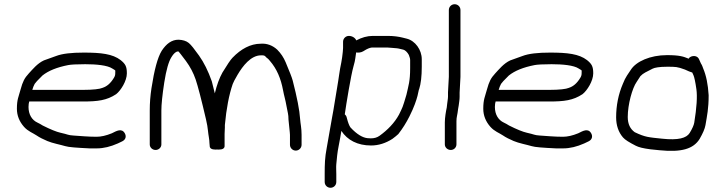

<svg xmlns="http://www.w3.org/2000/svg" viewBox="-20 -714 3423 909"><path d="M144.2 -317C146.6 -321.1 158.9 -335.2 181.2 -356.7C209.2 -379 249 -395.3 303 -405.9C314.8 -408.3 342.6 -410 383.4 -410C435.7 -410 488.3 -405.1 511.5 -389.7C529 -377.7 525.6 -386.7 525.6 -366C525.6 -358.6 523.6 -352 518.7 -344.6C503.2 -319 485.5 -304.7 466.3 -298.5L465.5 -298.2L464.8 -297.9C452.4 -292.5 421.2 -288.5 372.6 -288.5L132.9 -288.5C135.9 -298.4 139.5 -308.9 144.2 -317ZM372.6 -233.5C442.5 -233.5 485.3 -238.6 529.9 -268.2C551.8 -285.2 580.6 -330.9 580.6 -366.5C580.6 -399.8 573.5 -411.2 551.3 -429.4C513 -458.9 458.3 -465 376.6 -465C318.8 -465 275.2 -460.3 245.1 -448.7C225.8 -441.7 206.7 -434.8 187.8 -428.1C156.8 -414 133.1 -384.2 116.6 -366.6C95.8 -344.3 87.6 -327.4 77.7 -291.3C68 -255.2 60 -243.6 60 -199C60 -167.2 71.7 -138.2 94 -113.2C112.9 -92.1 135.9 -84.4 152.5 -73.2C168.2 -62.5 183.5 -55.3 203.9 -46.4C227.1 -36.2 268.6 -28.4 288.7 -22.2C305.7 -17 341.3 -14.6 403.9 -11.5L404.5 -11.5H438.8C470.2 -11.5 503.7 -19.7 537.6 -34.8L558.6 -44.8C565.6 -48.3 572 -53.6 574.3 -62.2C576.2 -69.5 574.3 -76.7 571.1 -82.5C556.6 -109 531.3 -93.9 509.5 -83C482.7 -72 458.6 -66.5 437.1 -66.5C397.3 -66.5 358.7 -70.3 326.8 -72.4C300.3 -74.2 303.6 -77.4 265.4 -85.8C248 -89.7 219.4 -101 182.1 -119.8C173.7 -125.2 165.7 -129.7 157.7 -133.4C131.1 -145.5 115 -172.1 115 -207.5C115 -220.3 116.4 -225.4 118.4 -233.5Z M1044.5 -107.8 1044.6 -108.2V-122.1C1051.7 -199.9 1064.3 -265.6 1081.8 -316.3C1084.2 -323.3 1092.1 -338.7 1105 -360.5C1129.1 -401.2 1167.5 -452 1215.5 -452C1231.8 -452 1231.9 -452 1240.9 -442.2L1242 -441L1243.5 -440C1247.8 -437.1 1252.4 -432.9 1256.8 -427.1L1257.1 -426.7L1257.4 -426.3C1291.1 -387.6 1309.8 -341.4 1320 -287.2C1325.3 -258.9 1331.2 -242.3 1336.4 -211.9C1341.8 -180.5 1345.8 -174 1345.8 -148.5V-147.9L1351.9 -88.1C1352.5 -82.8 1352.8 -78.9 1352.8 -75.5V-28.5C1352.8 -13.5 1365.3 -1 1380.3 -1C1395.3 -1 1407.8 -13.5 1407.8 -28.5V-75.5C1407.8 -108.2 1402.4 -128.2 1400.8 -151.3C1398.2 -192.3 1386.4 -252.6 1365.7 -332.9C1362.1 -346.8 1351.1 -374.7 1332.3 -419.4C1322.7 -442.1 1310.2 -461 1292.4 -479C1271.1 -498.5 1244.3 -509.6 1213.2 -507C1166.3 -506.6 1121.2 -482.9 1080.5 -440.4C1070.6 -430.1 1056.1 -408.1 1033.2 -370.7C1018.3 -343.9 1006.7 -312.2 997 -272.1C991.3 -295.3 984.9 -321.6 982.7 -329.2L982.6 -329.5L982.5 -329.8C965.4 -378.1 945.4 -418.4 922.3 -450.8C899.7 -482.4 884.9 -501.4 873.7 -510.6C861.7 -520.5 844.8 -525.2 825.8 -526L825.4 -526H825C792.4 -526 767.5 -506.5 746.1 -474.4L745.9 -474.1L745.7 -473.8C725.9 -441.6 710.5 -383 697.1 -296.3C691.7 -261.2 689 -226.3 689 -191.5V-30.1C689 -15.8 701.5 -4 716.5 -4C731.5 -4 744 -15.8 744 -30V-190.8C744 -219.4 748.5 -263.9 757.7 -323.6C766.9 -383 778.8 -423.1 791.1 -442.5C805.1 -465.9 817.4 -470.8 822 -470.5C825.2 -470.4 825.7 -469.8 825.8 -469.7C827.6 -467.9 840.6 -451.7 860.4 -425C880.5 -397.7 895.8 -368.6 906.4 -337.4C917 -306 933.4 -243 955.2 -149.3C960.2 -127.6 963.3 -109.7 964.5 -96C966.6 -73 971.6 -53.8 971.6 -37.5V-36.7L971.7 -36C972.5 -31.1 972.9 -26.6 972.9 -22.5C972.9 -2.9 1002.2 -6 1008.1 -6C1013.9 -6 1043.3 -2.9 1043.3 -22.5V-79.5C1043.3 -86.5 1043.7 -96 1044.5 -107.8Z M1612.3 -172.6C1619.1 -220.9 1641.5 -357.8 1653.4 -399.2C1658.2 -416 1661.1 -428.7 1662.2 -438C1663.1 -446 1664.8 -455.9 1666.1 -465.7C1676.7 -463.8 1689.5 -465.3 1698.9 -470.8L1713.9 -479.7C1726.7 -486.6 1737 -489 1742.1 -489H1813.7C1825.5 -489 1841.7 -486.2 1858.1 -485.5C1866.4 -485 1879.4 -481 1889.7 -478.8C1897.8 -477 1908.7 -466.9 1915.7 -453.7L1919.9 -441.1C1921.2 -437.3 1921.8 -433.5 1921.8 -429.5V-392.5C1921.8 -328.8 1913.8 -308.8 1904.2 -265.6C1885.5 -202 1886.5 -207.7 1869 -171.3C1847.7 -132.2 1815.4 -98.9 1777.1 -71.3C1765.4 -62.9 1752.3 -59 1735.2 -59C1729.4 -59 1724.7 -59.3 1719.8 -59.9C1697.7 -62.1 1669.9 -77.2 1639 -111C1633.5 -118.6 1627.5 -133.8 1621.9 -156.2C1620.7 -162.4 1618 -168 1612.3 -172.6ZM1631.7 -544C1616.7 -544 1604.2 -531.5 1604.2 -516.5V-486.5C1604.2 -481.2 1603.7 -474.9 1602.8 -467.6C1600.2 -448.3 1599.9 -437.6 1596 -419.1C1586.9 -377.2 1584.8 -348.7 1575.5 -295.8C1565.2 -237.4 1561.9 -208.2 1552.4 -159.1C1545.5 -123.5 1533.4 -48.2 1526.6 -12.5C1518.1 31.9 1517.2 62.5 1517.2 110.5V147.5C1517.2 163.1 1529.7 175 1544.7 175C1559.7 175 1572.2 163.1 1572.2 147.5V110.5C1572.2 92.5 1570.8 78.3 1572.1 64.2C1575.3 32.2 1576.3 11.6 1584 -26.3C1589 -51 1592.5 -72.7 1596.2 -94.3C1624.5 -50.8 1672.7 -25.2 1736.6 -25.2C1772.5 -25.2 1806.4 -36.3 1837.4 -56.3L1837.8 -56.6L1838.3 -56.9C1849.3 -65.2 1858.6 -72.4 1865.1 -78.7L1865.8 -79.3L1866.3 -80C1885.9 -105.1 1903.3 -132.8 1918.5 -163C1962.8 -251 1960.8 -291.9 1964.2 -290.9C1972.8 -317.7 1976.8 -353.3 1976.8 -398.1V-433.6C1976.8 -477.9 1945.8 -521.4 1905.3 -531.1L1885.3 -536.1C1867.7 -540.5 1844.2 -544 1815.8 -544H1745C1718.3 -544 1691.7 -536.2 1666.7 -522.7C1662.3 -534.5 1647.5 -544 1631.7 -544Z M2141 -30.5V-140.3C2141 -161.2 2145.5 -167.3 2148.9 -198.5L2151.9 -215.9L2151.9 -216.2C2153.1 -227.8 2156 -241.1 2156 -256V-275.9L2160 -350.1V-666.5C2160 -682.1 2147.5 -694 2132.5 -694C2117.5 -694 2105 -682.1 2105 -666.5V-350.7L2101 -277.5V-257C2101 -246.1 2098.4 -235.6 2097.1 -222.5L2095.1 -204.9C2091.1 -187.1 2086 -156.3 2086 -134.6V-30.5C2086 -15.5 2099.1 -4 2114 -4C2129.8 -4 2141 -16.6 2141 -30.5Z M2352.2 -317C2354.6 -321.1 2366.9 -335.2 2389.2 -356.7C2417.2 -379 2457 -395.3 2511 -405.9C2522.8 -408.3 2550.6 -410 2591.4 -410C2643.7 -410 2696.3 -405.1 2719.5 -389.7C2737 -377.7 2733.6 -386.7 2733.6 -366C2733.6 -358.6 2731.6 -352 2726.7 -344.6C2711.2 -319 2693.5 -304.7 2674.3 -298.5L2673.5 -298.2L2672.8 -297.9C2660.4 -292.5 2629.2 -288.5 2580.6 -288.5L2340.9 -288.5C2343.9 -298.4 2347.5 -308.9 2352.2 -317ZM2580.6 -233.5C2650.5 -233.5 2693.3 -238.6 2737.9 -268.2C2759.8 -285.2 2788.6 -330.9 2788.6 -366.5C2788.6 -399.8 2781.5 -411.2 2759.3 -429.4C2721 -458.9 2666.3 -465 2584.6 -465C2526.8 -465 2483.2 -460.3 2453.1 -448.7C2433.8 -441.7 2414.7 -434.8 2395.8 -428.1C2364.8 -414 2341.1 -384.2 2324.6 -366.6C2303.8 -344.3 2295.6 -327.4 2285.7 -291.3C2276 -255.2 2268 -243.6 2268 -199C2268 -167.2 2279.7 -138.2 2302 -113.2C2320.9 -92.1 2343.9 -84.4 2360.5 -73.2C2376.2 -62.5 2391.5 -55.3 2411.9 -46.4C2435.1 -36.2 2476.6 -28.4 2496.7 -22.2C2513.7 -17 2549.3 -14.6 2611.9 -11.5L2612.5 -11.5H2646.8C2678.2 -11.5 2711.7 -19.7 2745.6 -34.8L2766.6 -44.8C2773.6 -48.3 2780 -53.6 2782.3 -62.2C2784.2 -69.5 2782.3 -76.7 2779.1 -82.5C2764.6 -109 2739.3 -93.9 2717.5 -83C2690.7 -72 2666.6 -66.5 2645.1 -66.5C2605.3 -66.5 2566.7 -70.3 2534.8 -72.4C2508.3 -74.2 2511.6 -77.4 2473.4 -85.8C2456 -89.7 2427.4 -101 2390.1 -119.8C2381.7 -125.2 2373.7 -129.7 2365.7 -133.4C2339.1 -145.5 2323 -172.1 2323 -207.5C2323 -220.3 2324.4 -225.4 2326.4 -233.5Z M3263.4 -357.2C3267 -349.1 3272.2 -326.2 3277.1 -290.9C3281.7 -257.6 3278.5 -204.5 3266.8 -133C3265 -122.2 3257.9 -105.2 3244.9 -84.1C3229.7 -60.2 3191.7 -49.1 3114.4 -57.4C3050.1 -64.2 3035.3 -64.1 2985.1 -88.1C2963.9 -103.3 2952 -126.3 2952 -160.2C2952 -219.3 2973.3 -296.8 2994.2 -326.3C3000.1 -334.6 3005.4 -342.7 3011.9 -353.5C3025.9 -368.4 3041 -373.8 3070 -389C3079 -393.7 3101.5 -398 3137.9 -398C3179.7 -398 3186 -398.1 3222.6 -384.7C3237.5 -377.7 3248.1 -373.2 3257.4 -370.6C3258.3 -368.6 3260.9 -362.8 3263.4 -357.2ZM3238.1 -437.1C3216 -446 3197.9 -453 3137.9 -453C3057.8 -453 2991.8 -422.7 2967.1 -384.4L2948.1 -355.9C2941.4 -345.9 2935 -332.7 2928.9 -317.2C2907.7 -267.8 2897 -214.5 2897 -158.5C2897 -120.9 2907.7 -88.6 2929.5 -63.3C2939.5 -51.8 2959.1 -39.9 2989.7 -24.2C3003.6 -17 3023.7 -11.8 3058.7 -7.2L3103.6 -2.6C3205.5 7.7 3262.5 -8.5 3292.2 -56.1C3307.7 -83.2 3317 -104.2 3320 -121.9C3327.4 -165.6 3335 -200 3335 -262.5V-262.9L3335 -263.2C3332 -314.2 3323.5 -356.5 3309 -390.4C3305.9 -397.6 3305.4 -403.1 3298.3 -413.9L3290.2 -432C3284.1 -448 3267.4 -451.9 3252.1 -446.2C3247.3 -444.4 3244.1 -442.2 3240.4 -436.2C3239.9 -436.4 3238.9 -436.8 3238.1 -437.1Z"/></svg>

Font: MewTooHand
Style: BdWide
Weight: 400
Designer: Mew Too, Robert Jablonski
Version: Version 0.77